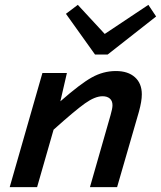

<svg xmlns="http://www.w3.org/2000/svg" viewBox="-20 -772 664 792"><path d="M155 -471H256L229 -354Q311 -426 358.5 -452.5Q406 -479 458 -479Q508 -479 536.5 -453.5Q565 -428 565 -383Q565 -368 562 -350.5Q559 -333 553 -311L463 0H351L436 -297Q440 -311 442 -321Q444 -331 444 -338Q444 -356 433 -365.5Q422 -375 403 -375Q372 -375 330.5 -345.5Q289 -316 201 -237L133 0H20ZM372 -547 252 -715 301 -752 412 -632 592 -752 624 -704 424 -547Z"/></svg>

Font: Intel One Mono Medium
Style: Italic
Weight: 500
Italic angle: -16°
Monospace: yes
Designer: Fred Shallcrass
Foundry: Frere-Jones Type LLC
Version: Version 1.400;hotconv 1.1.0;makeotfexe 2.6.0;FJTRelease1.4